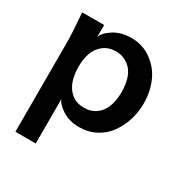

<svg xmlns="http://www.w3.org/2000/svg" viewBox="-163 -647 940 974"><g transform="rotate(30 307.0 -160.5)"><path d="M297.9 -86.4Q332.5 -86.4 356.7 -100.1Q380.9 -113.8 396 -136.5Q411.1 -159.2 418 -189Q424.8 -218.8 424.8 -251Q424.8 -296.9 412.1 -333.5Q405.8 -351.6 395 -366.7Q384.3 -381.8 369.6 -392.6Q355 -403.3 336.9 -409.4Q318.8 -415.5 297.4 -415.5Q255.4 -415.5 225.6 -392.6Q196.3 -370.1 183.6 -334.7Q170.9 -299.3 170.9 -253.4Q170.9 -220.7 177.7 -190.4Q184.6 -160.2 200 -137.2Q215.3 -114.3 239.3 -100.3Q263.2 -86.4 297.9 -86.4ZM58.6 192.9V-332.5Q58.6 -354.5 56.4 -396.2Q54.2 -438 49.3 -501H177.7V-429.2Q183.6 -456.5 226.6 -484.9Q270 -513.7 332.5 -513.7Q397.9 -513.7 448.7 -477.1Q500 -440.4 525.4 -382.8Q550.8 -325.2 550.8 -256.3Q550.8 -204.6 535.6 -157.2Q520.5 -109.9 492.7 -71.8Q464.8 -33.7 421.6 -11.2Q378.4 11.2 325.7 11.2Q266.6 11.2 225.1 -16.6Q183.6 -44.4 177.7 -68.8V192.9Z"/></g></svg>

Font: Ride
Style: Bold
Weight: 700
Version: Version 3.000